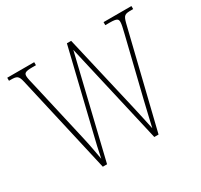

<svg xmlns="http://www.w3.org/2000/svg" viewBox="-149 -906 1149 1098"><g transform="rotate(-30 425.5 -357.0)"><path d="M88 -646 235 0H263L423 -663L575 0H603L761 -645C773 -691 781 -694 826 -694H836V-714H652V-694H681C731 -694 736 -685 736 -666C736 -652 731 -631 722 -594L628 -211C614 -155 600 -90 590 -49C580 -98 569 -147 555 -209L438 -714H410L283 -190C270 -138 261 -99 250 -44C239 -103 235 -131 221 -193L130 -592C121 -630 115 -653 115 -666C115 -685 120 -694 170 -694H194V-714H16V-694H25C68 -694 78 -690 88 -646Z"/></g></svg>

Font: Noto Serif Bengali Condensed Thin
Style: Regular
Weight: 100
Width: 3
Designer: Juan Bruce, Universal Thirst, Indian Type Foundry and the Monotype Design Team.
Foundry: Monotype Imaging Inc.
Version: Version 2.003